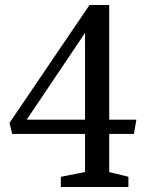

<svg xmlns="http://www.w3.org/2000/svg" viewBox="-20 -750 599 770"><path d="M321 -60V-213H29L18 -257L339 -730H418V-270H527L517 -213H418V-60L495 -41V0H224V-41ZM321 -618 87 -270H321Z"/></svg>

Font: Domine
Style: Regular
Weight: 400
Designer: Pablo Impallari, Rodrigo Fuenzalida, Brenda Gallo
Foundry: Pablo Impallari, Rodrigo Fuenzalida, Brenda Gallo
Version: Version 2.000;September 19, 2022;FontCreator 14.0.0.2877 64-